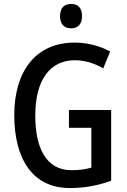

<svg xmlns="http://www.w3.org/2000/svg" viewBox="-20 -1032 643 969"><path d="M339 -1012C304 -1012 283 -992 283 -950C283 -910 305 -889 339 -889C373 -889 394 -910 394 -950C394 -992 374 -1012 339 -1012ZM328 -477V-387H441V-186C412 -178 383 -173 341 -173C210 -173 158 -290 158 -449C158 -629 233 -728 358 -728C409 -728 458 -712 501 -687L536 -772C484 -800 423 -817 357 -817C158 -817 52 -670 52 -451C52 -232 143 -83 332 -83C409 -83 475 -96 541 -120V-477Z"/></svg>

Font: Noto Sans Kannada UI Condensed Medium
Style: Regular
Weight: 500
Width: 3
Designer: Jelle Bosma - Monotype Design Team
Foundry: Monotype Imaging Inc.
Version: Version 2.005